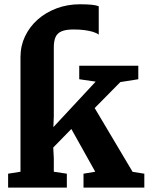

<svg xmlns="http://www.w3.org/2000/svg" viewBox="-20 -856 692 876"><path d="M17 0V-63.5L73.5 -72.5V-596Q73.5 -646.5 94.2 -690.2Q115 -734 152 -766.8Q189 -799.5 238.5 -818Q288 -836.5 345 -836.5Q375 -836.5 396.5 -834.5Q418 -832.5 430.5 -827.5V-698Q421 -705.5 403.8 -710.8Q386.5 -716 364 -718.8Q341.5 -721.5 315 -721.5Q281 -721.5 261.2 -713.2Q241.5 -705 233.5 -687Q225.5 -669 225.5 -640.5V-325.5L223.5 -276L416.5 -483.5L341.5 -494.5V-556H611V-494.5L529 -481.5L412 -363L585 -72L638.5 -63.5V0H361V-63.5L414.5 -72.5L305.5 -267.5L223 -183L225.5 -134V-72.5L285 -63.5V0Z"/></svg>

Font: Merriweather Light 18pt ExtraBold
Style: Regular
Weight: 800
Version: Version 2.100